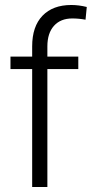

<svg xmlns="http://www.w3.org/2000/svg" viewBox="-20 -750 368 770"><path d="M22 -473V-523H109V-564Q109 -644 150.5 -687Q192 -730 266 -730Q296 -730 328 -722L323 -671Q296 -676 270 -676Q223 -676 196.5 -646.5Q170 -617 170 -564V-523H294V-473H170V0H109V-473Z"/></svg>

Font: Freesentation 3 Light
Style: Regular
Weight: 300
Designer: glyphs from Roboto by Christian Robertson / Hangul glyphs from Noto Sans CJK(Source Han Sans) by Jang Soo-young and Kang
Foundry: PT&
Version: Version 2.001